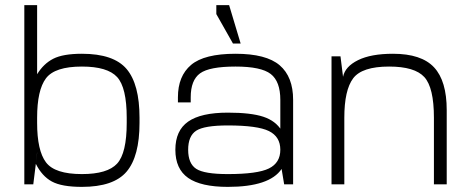

<svg xmlns="http://www.w3.org/2000/svg" viewBox="-20 -720 1840 750"><path d="M75 0H110L120 -80L125 -125V-700H75ZM125 -430V-260Q125 -368 159.5 -414Q194 -460 300 -460Q400 -460 437.5 -419Q475 -378 475 -260V-250H525V-260Q525 -391 474.5 -450.5Q424 -510 300 -510Q226 -510 188 -490.5Q150 -471 125 -430ZM120 -80Q144 -32 182.5 -11Q221 10 300 10Q424 10 474.5 -49.5Q525 -109 525 -240V-250H475V-240Q475 -122 437.5 -81Q400 -40 300 -40Q194 -40 159.5 -86Q125 -132 125 -240V-123Z M675 -340V-320H725V-340Q725 -407 761.5 -433.5Q798 -460 900 -460Q1000 -460 1037.5 -431Q1075 -402 1075 -330V-220L1125 -250V-330Q1125 -420 1072.5 -465Q1020 -510 900 -510Q778 -510 726.5 -466.5Q675 -423 675 -340ZM1125 -250H1075V-95L1080 -60L1090 0H1125ZM870 10Q1033 10 1080 -60L1075 -135Q1075 -84 1030.5 -62Q986 -40 870 -40Q778 -40 746.5 -60.5Q715 -81 715 -135Q715 -189 746.5 -209.5Q778 -230 870 -230Q986 -230 1030.5 -208Q1075 -186 1075 -135L1080 -210Q1057 -248 1008.5 -264Q960 -280 870 -280Q765 -280 715 -245Q665 -210 665 -135Q665 -60 715 -25Q765 10 870 10ZM920 -550 875 -700H825V-665L890 -550Z M1275 0H1325V-381L1320 -420L1310 -500H1275ZM1320 -420 1325 -381V-260Q1325 -368 1359.5 -414Q1394 -460 1500 -460Q1600 -460 1637.5 -419Q1675 -378 1675 -260V0H1725V-290Q1725 -404 1675.5 -457Q1626 -510 1515 -510Q1429 -510 1378.5 -485Q1328 -460 1320 -420Z"/></svg>

Font: Millimetre
Style: Light
Weight: 200
Designer: Jérémy Landes
Version: Version 1.0